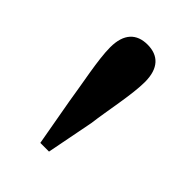

<svg xmlns="http://www.w3.org/2000/svg" viewBox="-118 -869 453 453"><g transform="rotate(45 109.0 -642.5)"><path d="M109 -814C73 -814 51 -793 51 -747C51 -706 66 -637 73 -589L94 -471H123L146 -589C152 -637 167 -705 167 -747C167 -793 145 -814 109 -814Z"/></g></svg>

Font: GenKiMin2 TW SB
Style: Regular
Weight: 600
Version: Version 2.100;PS 2.1;hotconv 16.6.51;makeotf.lib2.5.65220 DE